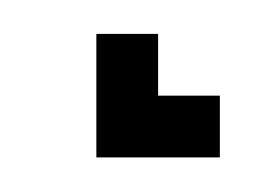

<svg xmlns="http://www.w3.org/2000/svg" viewBox="-20 -91 147 111"><path d="M71.4 -35.7V-71.4H35.7V0H107.1V-35.7Z"/></svg>

Font: Gossip Low Pixel
Style: Regular
Weight: 500
Width: 3
Designer: Deborah Khodanovich
Version: Version 1.001;Glyphs 3.3.1 (3343)